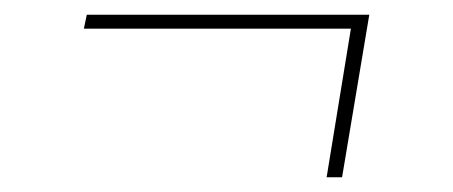

<svg xmlns="http://www.w3.org/2000/svg" viewBox="-20 -370 616 261"><path d="M424 -129H445L482 -350H98L94 -331H457Z"/></svg>

Font: Iosevka Sparkle Thin Oblique
Style: Regular
Weight: 100
Italic angle: -9°
Designer: Belleve Invis
Foundry: Belleve Invis
Version: Version 4.5.0; ttfautohint (v1.8.3)